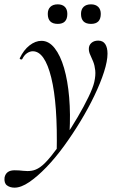

<svg xmlns="http://www.w3.org/2000/svg" viewBox="-84 -583 550 884"><path d="M-17 281Q-38 281 -52 270.5Q-66 260 -63 234Q-56 201 -17 201Q4 201 23.5 203.5Q43 206 62 203Q81 200 100 187Q122 172 151.5 135.5Q181 99 213 52Q245 5 274 -44.5Q303 -94 323.5 -136.5Q344 -179 350 -205Q357 -236 354.5 -259Q352 -282 345 -299.5Q338 -317 331.5 -330.5Q325 -344 325 -358Q325 -375 337 -385.5Q349 -396 368 -396Q390 -396 400.5 -380Q411 -364 411 -336Q411 -302 395 -252Q379 -202 351 -143.5Q323 -85 287 -25.5Q251 34 211 89Q171 144 129.5 187Q88 230 50.5 255.5Q13 281 -17 281ZM177 120Q182 -104 152 -225.5Q122 -347 67 -347Q54 -347 41 -338.5Q28 -330 19 -312Q17 -308 11.5 -309.5Q6 -311 7 -315Q25 -353 52 -374Q79 -395 107 -395Q141 -395 167.5 -361.5Q194 -328 211 -269.5Q228 -211 234.5 -134.5Q241 -58 236 29ZM335 -473Q289 -473 289 -519Q289 -540 301 -551.5Q313 -563 335 -563Q356 -563 368 -551.5Q380 -540 380 -519Q380 -473 335 -473ZM182 -473Q136 -473 136 -519Q136 -540 148 -551.5Q160 -563 182 -563Q203 -563 214.5 -551.5Q226 -540 226 -519Q226 -473 182 -473Z"/></svg>

Font: Cormorant Garamond Light Medium
Style: Italic
Weight: 500
Italic angle: -10°
Version: Version 4.001